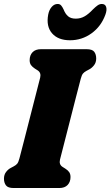

<svg xmlns="http://www.w3.org/2000/svg" viewBox="-20 -948 557 968"><path d="M282.5 -143.5Q276.5 -118.5 295.5 -106.5L309 -98Q322 -90 328.8 -80.2Q335.5 -70.5 335.5 -55.5Q335.5 -31 321 -15.5Q306.5 0 278.5 0H49Q20 0 10 -13.5Q0 -27 0 -47Q0 -67.5 10.8 -81.2Q21.5 -95 34.5 -101.5L49.5 -109.5Q61 -115.5 67 -123Q73 -130.5 78 -149.5Q88 -187.5 101.8 -241.2Q115.5 -295 130.5 -353.5Q145.5 -412 159.2 -465.5Q173 -519 182.5 -556.5Q188.5 -581.5 169.5 -593.5L156 -602Q143 -610.5 136.2 -620Q129.5 -629.5 129.5 -644.5Q129.5 -669.5 144.2 -684.8Q159 -700 186.5 -700H416Q445.5 -700 455.2 -686.8Q465 -673.5 465 -653Q465 -633 454.2 -619.2Q443.5 -605.5 430.5 -598.5L415.5 -590.5Q404.5 -584.5 398.2 -577Q392 -569.5 387 -550.5Q377 -512.5 363.2 -458.8Q349.5 -405 334.5 -346.5Q319.5 -288 305.8 -234.5Q292 -181 282.5 -143.5ZM362 -854Q386.5 -854 406.8 -865.8Q427 -877.5 448.5 -900.5Q461.5 -913.5 472 -920.8Q482.5 -928 493 -928Q510.5 -928 515.2 -913Q520 -898 511.5 -874.5Q490 -815 441.5 -780Q393 -745 333 -745Q273 -745 242.5 -780Q212 -815 223 -874.5Q227.5 -898 240.5 -913Q253.5 -928 270.5 -928Q281.5 -928 288 -920.8Q294.5 -913.5 300.5 -900.5Q309.5 -877.5 323.5 -865.8Q337.5 -854 362 -854Z"/></svg>

Font: Fraunces 144pt S100 Black
Style: Italic
Weight: 900
Italic angle: -16°
Version: Version 1.000; ttfautohint (v1.8.3)